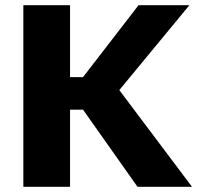

<svg xmlns="http://www.w3.org/2000/svg" viewBox="-20 -720 775 740"><path d="M70 0V-700H250V-422.7H300L514 -700H710L439.8 -372.8L720 0H510L300 -297.3H250V0Z"/></svg>

Font: Golos Text
Style: Regular
Weight: 400
Designer: A.Korolkova, Vitaly Kuzmin
Foundry: ParaType Ltd
Version: Version 2.004